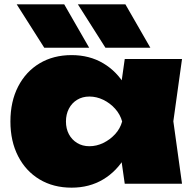

<svg xmlns="http://www.w3.org/2000/svg" viewBox="-20 -847 892 885"><path d="M555 0 526 -203 555 -287 526 -370 555 -575H819L779 -288L819 0ZM608 -287Q598 -195 558.5 -126.5Q519 -58 455.5 -20Q392 18 310 18Q226 18 162.5 -20Q99 -58 63.5 -127Q28 -196 28 -287Q28 -379 63.5 -448Q99 -517 162.5 -555Q226 -593 310 -593Q392 -593 455.5 -555.5Q519 -518 559 -449.5Q599 -381 608 -287ZM284 -287Q284 -254 297.5 -228.5Q311 -203 335.5 -188Q360 -173 392 -173Q425 -173 456 -188Q487 -203 510.5 -228.5Q534 -254 543 -287Q534 -320 510.5 -346Q487 -372 456 -387Q425 -402 392 -402Q360 -402 335.5 -387Q311 -372 297.5 -346Q284 -320 284 -287ZM558 -827 673 -627H466L339 -827ZM276 -827 391 -627H184L57 -827Z"/></svg>

Font: Unbounded Black
Style: Regular
Weight: 900
Designer: Luke Prowse, Jean-Baptiste Morizot, Fátima Lázaro, Florian Runge
Foundry: NaN
Version: Version 1.701;gftools[0.9.28.dev5+ged2979d]